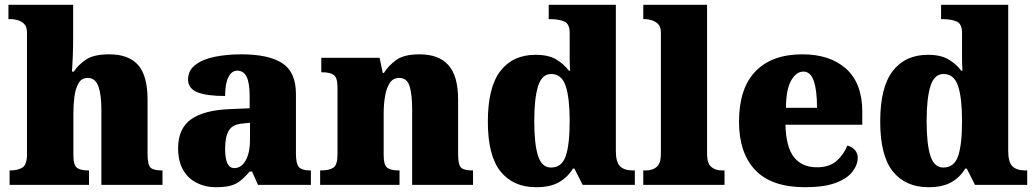

<svg xmlns="http://www.w3.org/2000/svg" viewBox="-20 -780 4370 810"><path d="M355.5 -61V0H20.5V-61H24.4Q53.7 -61 73.7 -72.5Q93.8 -84 93.8 -127.9V-643.1Q93.8 -668 81.5 -679.7Q69.3 -690.9 54 -695.1Q38.6 -699.2 30.8 -699.2H15.6V-759.8H288.6V-622.1Q288.6 -581.1 287.1 -542.5Q285.6 -503.9 283.7 -478H291.5Q309.6 -505.9 342.5 -528.3Q375.5 -550.8 440.4 -550.8Q523.4 -550.8 563 -505.4Q602.5 -460 602.5 -359.9V-130.9Q602.5 -85 615 -73Q627.4 -61 661.6 -61H665.5V0H407.7V-316.9Q407.7 -380.4 395 -416Q381.8 -451.2 350.6 -451.2Q323.7 -451.2 311 -428.2Q297.9 -404.8 293.7 -370.4Q289.6 -335.9 289.6 -300.8V-125Q289.6 -84 304.2 -72.5Q318.8 -61 351.6 -61Z M889.6 9.8Q846.2 9.8 810.5 -8.3Q774.4 -25.9 752.9 -62.5Q731.4 -99.1 731.4 -154.8Q731.4 -237.8 786.4 -276.9Q841.3 -315.9 952.6 -319.8L1033.2 -323.2V-375Q1033.2 -429.7 1020.5 -456.1Q1007.3 -481.9 981.4 -481.9Q957.5 -481.9 943.8 -455.1Q929.7 -427.7 929.7 -375Q851.1 -375 812 -391.1Q773.4 -407.2 773.4 -444.8Q773.4 -482.9 804.2 -506.3Q834.5 -529.8 885.5 -540.3Q936.5 -550.8 998.5 -550.8Q1113.3 -550.8 1170.9 -513.4Q1228.5 -476.1 1228.5 -382.8V-130.9Q1228.5 -89.8 1241 -75.4Q1253.4 -61 1287.6 -61H1291.5V0H1068.4L1043.5 -56.2H1033.2Q1010.7 -30.3 991.7 -15.6Q972.7 -1 948.5 4.4Q924.3 9.8 889.6 9.8ZM968.3 -70.8Q998.5 -70.8 1016.6 -103.5Q1034.7 -136.2 1034.7 -190.9V-262.2L1003.4 -258.8Q961.4 -255.9 945.6 -229.5Q929.7 -203.1 929.7 -151.9Q929.7 -70.8 968.3 -70.8Z M1665.5 -61V0H1330.6V-61H1334.5Q1368.7 -61 1386.2 -72.5Q1403.8 -84 1403.8 -127.9V-412.1Q1403.8 -452.1 1388.2 -463.6Q1372.6 -475.1 1339.4 -475.1H1335.4V-536.1H1581.5L1594.7 -472.2H1599.6Q1618.7 -502.9 1651.6 -526.9Q1684.6 -550.8 1750.5 -550.8Q1830.6 -550.8 1871.6 -505.4Q1912.6 -460 1912.6 -359.9V-130.9Q1912.6 -85 1925 -73Q1937.5 -61 1971.7 -61H1975.6V0H1718.8V-316.9Q1718.8 -381.8 1708 -416Q1697.3 -451.2 1664.6 -451.2Q1638.2 -451.2 1624.5 -430.2Q1610.4 -409.2 1604.5 -374.5Q1598.6 -339.8 1598.6 -300.8V-125Q1598.6 -84 1613.5 -72.5Q1628.4 -61 1661.6 -61Z M2242.2 9.8Q2145 9.8 2091.6 -56.6Q2038.1 -123 2038.1 -267.1Q2038.1 -412.1 2091.1 -480.5Q2144 -548.8 2239.3 -548.8Q2293.9 -548.8 2326.4 -529.3Q2358.9 -509.8 2379.9 -481.9H2385.3Q2384.3 -493.2 2383.8 -506.6Q2383.3 -520 2383.3 -535.6V-641.1Q2383.3 -680.2 2359.6 -689.7Q2335.9 -699.2 2303.2 -699.2H2294.9V-759.8H2578.1V-143.1Q2578.1 -96.2 2595.7 -78.6Q2613.3 -61 2649.9 -61H2658.2V0H2438L2403.3 -68.8H2397Q2375 -32.2 2338.1 -11.2Q2301.3 9.8 2242.2 9.8ZM2304.2 -73.2Q2350.1 -73.2 2366.7 -121.6Q2383.3 -169.4 2383.3 -270Q2383.3 -366.2 2366.7 -416.5Q2350.1 -467.8 2305.2 -467.8Q2266.1 -467.8 2250 -416.5Q2233.9 -365.2 2233.9 -269Q2233.9 -171.4 2250 -122.1Q2266.1 -73.2 2304.2 -73.2Z M3036.6 -61V0H2693.8V-61H2705.1Q2732.9 -61 2750.5 -75.9Q2768.1 -90.8 2768.1 -130.9V-643.1Q2768.1 -668 2755.4 -679.7Q2742.7 -690.9 2727.8 -695.1Q2712.9 -699.2 2705.1 -699.2H2693.8V-759.8H2962.9V-130.9Q2962.9 -90.8 2980.5 -75.9Q2998 -61 3025.9 -61Z M3376.5 9.8Q3234.9 9.8 3166.3 -62.5Q3097.7 -134.8 3097.7 -266.1Q3097.7 -407.2 3167.2 -479Q3236.8 -550.8 3364.7 -550.8Q3482.4 -550.8 3550 -489.5Q3617.7 -428.2 3617.7 -309.1V-253.9H3293.5Q3295.9 -160.2 3329.3 -117.2Q3362.8 -74.2 3426.8 -74.2Q3477.5 -74.2 3508.1 -100.1Q3538.6 -126 3554.7 -166Q3573.7 -161.1 3586.2 -147.5Q3598.6 -133.8 3598.6 -115.2Q3598.6 -85 3576.7 -56.2Q3554.7 -26.9 3505.6 -8.5Q3456.5 9.8 3376.5 9.8ZM3295.9 -325.2H3426.8Q3426.8 -399.4 3413.1 -438.5Q3399.4 -478 3369.6 -478Q3338.4 -478 3316.9 -439Q3295.9 -400.4 3295.9 -325.2Z M3897.5 9.8Q3800.3 9.8 3746.8 -56.6Q3693.4 -123 3693.4 -267.1Q3693.4 -412.1 3746.3 -480.5Q3799.3 -548.8 3894.5 -548.8Q3949.2 -548.8 3981.7 -529.3Q4014.2 -509.8 4035.2 -481.9H4040.5Q4039.6 -493.2 4039.1 -506.6Q4038.6 -520 4038.6 -535.6V-641.1Q4038.6 -680.2 4014.9 -689.7Q3991.2 -699.2 3958.5 -699.2H3950.2V-759.8H4233.4V-143.1Q4233.4 -96.2 4251 -78.6Q4268.6 -61 4305.2 -61H4313.5V0H4093.3L4058.6 -68.8H4052.2Q4030.3 -32.2 3993.4 -11.2Q3956.5 9.8 3897.5 9.8ZM3959.5 -73.2Q4005.4 -73.2 4022 -121.6Q4038.6 -169.4 4038.6 -270Q4038.6 -366.2 4022 -416.5Q4005.4 -467.8 3960.4 -467.8Q3921.4 -467.8 3905.3 -416.5Q3889.2 -365.2 3889.2 -269Q3889.2 -171.4 3905.3 -122.1Q3921.4 -73.2 3959.5 -73.2Z"/></svg>

Font: Koh Santepheap Black
Style: Regular
Weight: 900
Designer: Danh Hong
Version: Version 2.002; ttfautohint (v1.8.3)